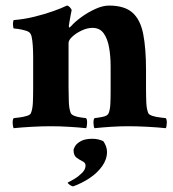

<svg xmlns="http://www.w3.org/2000/svg" viewBox="-20 -456 622 689"><path d="M312 42Q323 42 333.5 44.5Q344 47 351 51Q356 58 360 68Q364 78 364 89Q364 116 346.5 140.5Q329 165 301 183.5Q273 202 242 213Q235 211 229 206.5Q223 202 223 199Q232 195 247 186Q262 177 274.5 164.5Q287 152 287 138Q287 128 276.5 123Q266 118 255 110Q244 102 244 83Q244 78 249.5 68.5Q255 59 270 50.5Q285 42 312 42ZM371 -436Q427 -436 455.5 -410.5Q484 -385 494 -333.5Q504 -282 504 -205V-142Q504 -111 505 -88Q506 -65 512 -50Q515 -44 527.5 -40Q540 -36 554.5 -34.5Q569 -33 575 -32Q579 -27 578.5 -14Q578 -1 575 4Q547 1 509.5 -1Q472 -3 441 -3Q410 -3 379 -1Q348 1 319 4Q316 -1 315.5 -14Q315 -27 319 -32Q329 -33 347.5 -36.5Q366 -40 370 -50Q375 -63 376 -83Q377 -103 377 -129Q377 -132 377 -135.5Q377 -139 377 -142V-219Q377 -254 371.5 -285.5Q366 -317 352 -336.5Q338 -356 312 -356Q293 -356 273 -346.5Q253 -337 239.5 -324.5Q226 -312 226 -302V-142Q226 -115 227 -90Q228 -65 234 -50Q237 -44 247.5 -40Q258 -36 270.5 -34.5Q283 -33 289 -32Q293 -27 292.5 -14Q292 -1 289 4Q261 1 227 -1Q193 -3 162 -3Q131 -3 94.5 -1Q58 1 29 4Q26 -1 25.5 -14Q25 -27 29 -32Q36 -33 49.5 -34.5Q63 -36 76 -40Q89 -44 91 -50Q97 -65 98 -88Q99 -111 99 -142V-254Q99 -259 98.5 -275.5Q98 -292 96 -309.5Q94 -327 90 -334Q86 -342 72.5 -346Q59 -350 46 -352Q33 -354 29 -354Q28 -355 27 -362.5Q26 -370 27 -377Q28 -384 30 -384Q67 -387 103.5 -396Q140 -405 171 -416Q202 -427 220 -436Q225 -436 231 -429.5Q237 -423 237 -419Q236 -415 233.5 -401.5Q231 -388 229 -376Q227 -364 227 -363Q227 -358 228 -357Q230 -357 235 -362Q249 -378 272.5 -395Q296 -412 322.5 -424Q349 -436 371 -436Z"/></svg>

Font: Amiri
Style: Bold
Weight: 700
Designer: Khaled Hosny
Version: Version 0.113